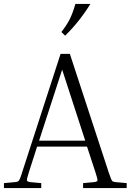

<svg xmlns="http://www.w3.org/2000/svg" viewBox="-20 -953 662 973"><path d="M189 -25V0H0V-25L55 -30Q66 -31 71 -33.5Q76 -36 80.5 -46Q85 -56 92 -79L287 -680H334L531 -79Q539 -56 543 -46Q547 -36 552 -33.5Q557 -31 567 -30L622 -25V0H401V-25L456 -30Q473 -32 474 -38.5Q475 -45 464 -79L421 -210H168L126 -79Q115 -45 116.5 -38.5Q118 -32 134 -30ZM178 -240H412L295 -600ZM310 -772 291 -791Q318 -825 333.5 -856Q349 -887 362 -933H438Q384 -845 310 -772Z"/></svg>

Font: Inria Serif Light
Style: Regular
Weight: 300
Designer: Black Foundry Team
Foundry: Black Foundry
Version: Version 1.000; ttfautohint (v1.8.3)